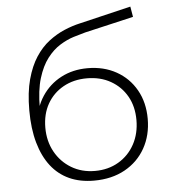

<svg xmlns="http://www.w3.org/2000/svg" viewBox="-54 -809 764 863"><g transform="rotate(-5 328.0 -377.5)"><path d="M336 5Q273 5 224.5 -17Q176 -39 142.5 -82Q109 -125 91 -188.5Q73 -252 73 -335Q73 -416 89 -474.5Q105 -533 131.5 -573.5Q158 -614 192 -640Q226 -666 262.5 -681.5Q299 -697 335 -705L566 -760L574 -713L354 -662Q331 -656 300.5 -646.5Q270 -637 238.5 -617.5Q207 -598 180.5 -563.5Q154 -529 137.5 -475Q121 -421 121 -341Q121 -326 122 -317Q123 -308 124.5 -297.5Q126 -287 128 -267L105 -279Q111 -345 144 -395Q177 -445 230 -473Q283 -501 350 -501Q423 -501 479.5 -469.5Q536 -438 568 -381.5Q600 -325 600 -251Q600 -177 567.5 -119Q535 -61 475.5 -28Q416 5 336 5ZM344 -38Q404 -38 450.5 -65.5Q497 -93 523 -141Q549 -189 549 -250Q549 -311 523 -357Q497 -403 450.5 -429.5Q404 -456 343 -456Q283 -456 236.5 -430Q190 -404 164 -358Q138 -312 138 -251Q138 -190 164.5 -142Q191 -94 237.5 -66Q284 -38 344 -38Z"/></g></svg>

Font: Modern
Style: Regular
Weight: 300
Designer: Julieta Ulanovsky
Foundry: Julieta Ulanovsky
Version: Version 8.000